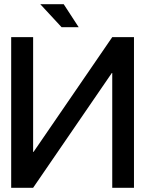

<svg xmlns="http://www.w3.org/2000/svg" viewBox="-20 -890 688 910"><path d="M615 -714V0H512V-544H510L137 0H33V-714H137V-170H139L512 -714ZM272 -761 171 -870H282L353 -761Z"/></svg>

Font: Non Bureau
Style: Regular
Weight: 400
Designer: Jona Saucedo
Foundry: Non Foundry
Version: Version 1.000; ttfautohint (v1.8.4)